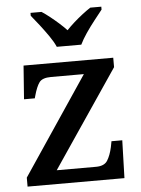

<svg xmlns="http://www.w3.org/2000/svg" viewBox="-54 -809 625 851"><g transform="rotate(-5 258.5 -383.0)"><path d="M34 0V-40L326 -475H180Q141 -475 127.5 -456.5Q114 -438 103 -398L100 -387H52L63 -536H462V-494L169 -61H344Q381 -61 395 -83.5Q409 -106 417 -142L422 -168H470L465 0ZM217 -606Q207 -629 188.5 -655.5Q170 -682 150 -708Q130 -734 114 -753V-766H163Q180 -755 199.5 -739.5Q219 -724 237.5 -707.5Q256 -691 271 -675Q286 -691 304.5 -707.5Q323 -724 343 -739.5Q363 -755 380 -766H429V-753Q414 -734 393.5 -708Q373 -682 355 -655.5Q337 -629 326 -606Z"/></g></svg>

Font: Noto Rashi Hebrew Medium
Style: Regular
Weight: 500
Version: Version 1.006